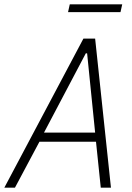

<svg xmlns="http://www.w3.org/2000/svg" viewBox="-41 -866 610 886"><path d="M-21 0 344 -688H398L471 0H424L402 -212H141L28 0ZM162 -254H398L361 -620H355ZM273 -810 281 -846H523L515 -810Z"/></svg>

Font: Saira SemiCondensed ExtraLight
Style: Italic
Weight: 250
Width: 4
Italic angle: -12°
Designer: Hector Gatti with collaboration of the Omnibus-Type team
Foundry: Omnibus-Type
Version: Version 1.101